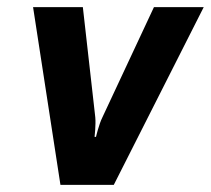

<svg xmlns="http://www.w3.org/2000/svg" viewBox="-20 -520 593 540"><path d="M300 0 553 -500H413L268 -190C258 -170 250 -135 250 -135H246C246 -135 250 -170 248 -190L213 -500H73L150 0Z"/></svg>

Font: Scada
Style: Bold Italic
Weight: 700
Designer: Jovanny Lemonad
Foundry: Jovanny Lemonad
Version: Version 3.005